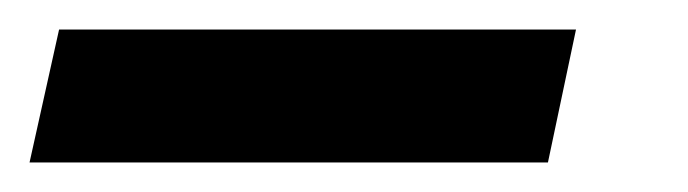

<svg xmlns="http://www.w3.org/2000/svg" viewBox="-92 -20 466 130"><path d="M-52 0H298L279 90H-72Z"/></svg>

Font: Decalotype SemiBold Italic
Style: Regular
Weight: 600
Italic angle: -12°
Designer: Alfredo Marco Pradil
Foundry: Alfredo Marco Pradil
Version: Version 1.0